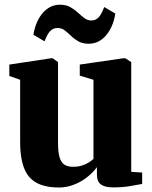

<svg xmlns="http://www.w3.org/2000/svg" viewBox="-20 -804 662 834"><path d="M471 10Q435.5 10 418.2 -3Q401 -16 401 -46V-78Q385 -55.5 359.2 -35Q333.5 -14.5 301.5 -2Q269.5 10.5 236 10.5Q146 10.5 106.8 -35.5Q67.5 -81.5 67.5 -187V-457.5L20.5 -474V-523.5L202.5 -551H208.5L232 -534.5V-184.5Q232 -145.5 238.2 -122.5Q244.5 -99.5 258.8 -89.5Q273 -79.5 297 -79.5Q319.5 -79.5 336.5 -85Q353.5 -90.5 365.8 -98.5Q378 -106.5 386 -113.5V-457.5L326.5 -475.5V-523.5L516 -551H524L550 -534.5V-57.5L597.5 -54.5V-5Q579 -1.5 546.2 4.2Q513.5 10 471 10ZM125 -653Q135 -712.5 166 -748Q197 -783.5 240.5 -783.5Q267 -783.5 285.2 -773.2Q303.5 -763 318 -749.5Q332.5 -736 346 -725.8Q359.5 -715.5 375.5 -715Q396 -714.5 409.2 -729.5Q422.5 -744.5 432.5 -773.5L481 -745Q471.5 -686.5 440.5 -650.2Q409.5 -614 365 -614Q339 -614 320.8 -624.2Q302.5 -634.5 288.5 -648.2Q274.5 -662 261 -672.2Q247.5 -682.5 230.5 -682.5Q210 -682.5 197 -668Q184 -653.5 173.5 -624.5Z"/></svg>

Font: Merriweather 60pt Black
Style: Regular
Weight: 900
Version: Version 2.100